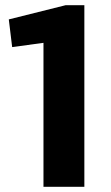

<svg xmlns="http://www.w3.org/2000/svg" viewBox="-20 -722 430 742"><path d="M306 0H148V-615L196 -563L27 -540L14 -647L234 -702H306Z"/></svg>

Font: Pathway Extreme 8pt Thin 12pt
Style: Bold
Weight: 700
Version: Version 1.001;gftools[0.9.26]